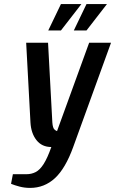

<svg xmlns="http://www.w3.org/2000/svg" viewBox="-20 -709 563 939"><path d="M127 210Q100 210 75.5 203.5Q51 197 34 190L43 143H109Q134 143 154.5 132.5Q175 122 193.5 93Q212 64 231 10Q185 10 158.5 -23.5Q132 -57 129 -110L108 -500H215L236 -110Q238 -83 246.5 -75.5Q255 -68 259 -68L416 -500H523L338 10Q300 115 248.5 162.5Q197 210 127 210ZM341 -560 403 -689H503L403 -560ZM216 -560 278 -689H378L278 -560Z"/></svg>

Font: Cuprum SemiBold
Style: Italic
Weight: 600
Italic angle: -10°
Version: Version 3.000